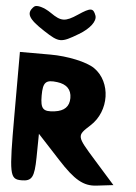

<svg xmlns="http://www.w3.org/2000/svg" viewBox="-70 -1250 888 1252"><g transform="rotate(5 373.5 -624.0)"><path d="M36 -467C36 -79 41 -50 119 -50C188 -50 202 -77 204 -206L206 -362L352 -204C463 -83 525 -48 609 -58L719 -71L586 -221C453 -371 453 -370 536 -446C649 -548 644 -739 527 -820C475 -856 348 -883 236 -883H36ZM390 -612C390 -556 358 -525 296 -517C220 -507 202 -524 202 -612C202 -700 220 -718 296 -708C358 -700 390 -668 390 -612ZM102 -1185C54 -1139 74 -1103 182 -1033C285 -966 297 -966 409 -1033C480 -1075 518 -1127 506 -1162C488 -1211 471 -1211 392 -1158C313 -1105 285 -1105 215 -1154C169 -1186 118 -1200 102 -1185Z"/></g></svg>

Font: Hussar Skorodowane
Style: Bold
Weight: 700
Foundry: Cannot Into Space Fonts
Version: Version 0.892